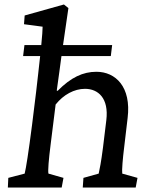

<svg xmlns="http://www.w3.org/2000/svg" viewBox="-20 -836 672 856"><path d="M15 0H255L263 -43L196 -62C193 -74 197 -123 206 -194L228 -370C263 -414 311 -440 359 -440C417 -440 466 -399 454 -300L439 -177C431 -114 424 -80 420 -62L352 -43L349 0H585L593 -43L525 -62C523 -77 527 -128 534 -183L549 -310C566 -449 495 -516 410 -516C350 -516 296 -491 237 -431L233 -432C242 -493 248 -543 254 -586H474L480 -635H261L285 -800L265 -816L90 -767L87 -728L170 -717C170 -705 168 -674 164 -635H89L83 -586H159C153 -534 147 -475 141 -426L123 -280C107 -155 96 -86 90 -62L17 -43Z"/></svg>

Font: TPK Tissa Web Medium
Style: Italic
Weight: 500
Italic angle: -7°
Designer: Jacques Le Bailly, Suppakit Chalermlarp | Katatrad Co.,Ltd.
Foundry: Jacques Le Bailly, Cadson Demak Co.,Ltd.
Version: Version 5.000;Glyphs 3.1.2 (3151)